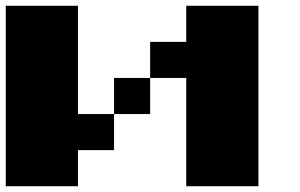

<svg xmlns="http://www.w3.org/2000/svg" viewBox="-20 -770 1040 665"><path d="M250 -375H375V-250H250V-125H0V-750H250ZM875 -750V-125H625V-500H500V-625H625V-750ZM375 -500H500V-375H375Z"/></svg>

Font: Press Start 2P
Style: Regular
Weight: 400
Designer: CodeMan38
Foundry: CodeMan38
Version: Version 3.000